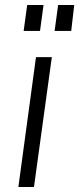

<svg xmlns="http://www.w3.org/2000/svg" viewBox="-20 -743 315 763"><path d="M153 -723H88L74 -620H139ZM275 -723H211L197 -620H263ZM186 -516H123L53 0H115Z"/></svg>

Font: United Sans ExtraLight
Style: Italic
Weight: 200
Italic angle: -8°
Designer: Pablo Impallari, Rodrigo Fuenzalida (Modified by Dan O. Williams)
Version: Version 1.000;PS 001.000;hotconv 1.0.88;makeotf.lib2.5.64775